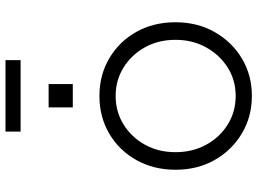

<svg xmlns="http://www.w3.org/2000/svg" viewBox="-139 -786 937 699"><g transform="rotate(-90 329.5 -436.5)"><path d="M330 12Q254 12 193 -24.5Q132 -61 96.5 -123.5Q61 -186 61 -266Q61 -345 96 -408Q131 -471 192 -507Q253 -543 330 -543Q406 -543 467 -507Q528 -471 563 -408.5Q598 -346 598 -266Q598 -186 562 -123Q526 -60 465.5 -24Q405 12 330 12ZM330 -47Q387 -47 433 -76Q479 -105 506.5 -154.5Q534 -204 534 -266Q534 -328 507 -377Q480 -426 433.5 -455Q387 -484 330 -484Q272 -484 225.5 -455Q179 -426 152 -377Q125 -328 125 -266Q125 -204 152 -154.5Q179 -105 225.5 -76Q272 -47 330 -47ZM200 -830V-885H460V-830ZM288 -640V-728H373V-640Z"/></g></svg>

Font: Plus Jakarta Sans Light
Style: Regular
Weight: 300
Designer: Gumpita Rahayu
Foundry: Tokotype
Version: Version 2.006; ttfautohint (v1.8.4.7-5d5b)